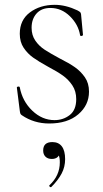

<svg xmlns="http://www.w3.org/2000/svg" viewBox="-20 -500 425 796"><path d="M227 -258Q267 -238 291 -221Q315 -204 332 -179.5Q349 -155 349 -120Q349 -64 304.5 -26Q260 12 184 12Q121 12 71 -22Q66 -25 64.5 -29Q63 -33 62 -41L50 -136Q49 -140 55 -141Q61 -142 62 -138Q73 -80 114 -41Q155 -2 206 -2Q242 -2 269 -23Q296 -44 296 -89Q296 -122 280 -146Q264 -170 241 -186.5Q218 -203 180 -223Q140 -245 117 -261.5Q94 -278 78 -302Q62 -326 62 -360Q62 -417 104 -448.5Q146 -480 207 -480Q252 -480 301 -457Q310 -452 312.5 -449.5Q315 -447 316 -441L324 -356Q324 -352 318.5 -351Q313 -350 312 -354Q305 -398 270 -432.5Q235 -467 189 -467Q152 -467 131.5 -444Q111 -421 111 -385Q111 -354 126.5 -331.5Q142 -309 165 -294Q188 -279 227 -258ZM190 276Q187 276 185 272.5Q183 269 185 268Q228 228 228 173Q228 153 223.5 144.5Q219 136 209 130L225 127Q228 143 219 151Q210 159 195 159Q178 159 168.5 149.5Q159 140 159 124Q159 89 197 89Q223 89 236.5 107Q250 125 250 160Q250 192 235.5 219.5Q221 247 193 275Q192 276 190 276Z"/></svg>

Font: Cormorant Unicase Light
Style: Regular
Weight: 300
Designer: Christian Thalmann (Catharsis Fonts)
Foundry: Catharsis Fonts
Version: Version 4.000